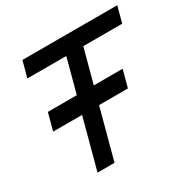

<svg xmlns="http://www.w3.org/2000/svg" viewBox="-161 -872 1012 1023"><g transform="rotate(-30 345.0 -360.0)"><path d="M663.6 -621.5 690 -720H106.5L80.1 -621.5H319.6L263.6 -412.5H85.6L57.4 -307.5H235.4L153 0H257.5L339.9 -307.5H517.4L545.6 -412.5H368.1L424.1 -621.5Z"/></g></svg>

Font: Manrope
Style: SemiBoldItalic
Weight: 600
Italic angle: -15°
Designer: Mikhail Sharanda
Foundry: Mikhail Sharanda
Version: Version 4.502;hotconv 1.0.109;makeotfexe 2.5.65596